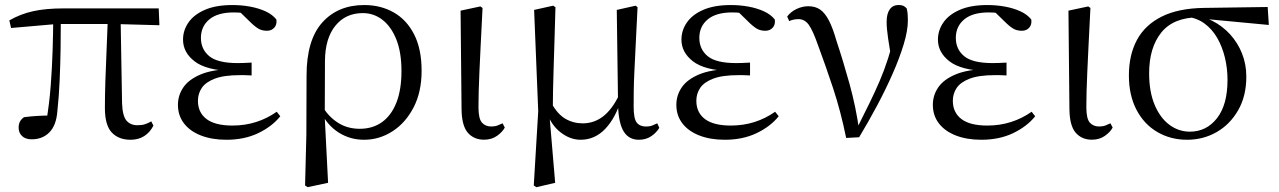

<svg xmlns="http://www.w3.org/2000/svg" viewBox="-20 -551 5176 777"><path d="M108 12.8Q83.1 12.8 69.3 -0.4Q55.4 -13.7 55.4 -34.1Q55.4 -49.2 60.9 -59.2Q66.4 -69.2 77.1 -76.7Q101.6 -80.1 129.7 -81.8Q157.7 -83.5 191 -83.6L167.1 -56.8Q179.7 -131.3 185.2 -204.1Q190.7 -276.8 192.9 -346.5Q195.1 -416.2 195.6 -482H226.2Q226.2 -419.6 225.2 -354.8Q224.2 -290 221.4 -226Q218.6 -162 212.2 -101.6Q208 -44.2 180.2 -15.7Q152.4 12.8 108 12.8ZM24.8 -437.7 17.8 -468.5Q62.4 -494.2 113.7 -505.6Q165 -517 236.1 -517H622.3L625.1 -448.9L437.6 -454H211.8ZM508 14.6Q460.2 14.6 432.3 -14.8Q404.5 -44.3 404.5 -114.1Q404.5 -163.3 406.4 -222.9Q408.4 -282.5 411.3 -348.6Q414.2 -414.7 416.6 -482H468L474 -131.8Q476 -81.3 492 -62.8Q508.1 -44.2 535.9 -44.2Q554.9 -44.2 567.4 -48.5Q579.9 -52.8 592.3 -59.8L600.9 -42.5Q586.7 -15 563.5 -0.2Q540.4 14.6 508 14.6Z M896.3 14.6Q838 14.6 793.7 -2.5Q749.3 -19.6 724.7 -51.5Q700.1 -83.4 700.1 -126.7Q700.1 -165.3 721.9 -197.3Q743.7 -229.3 791.5 -249.5Q839.3 -269.8 916.7 -271.6V-263.4Q813.9 -266.8 767.3 -302.9Q720.7 -339 720.7 -390.7Q720.7 -428.3 742.7 -460Q764.6 -491.8 809.1 -511.2Q853.6 -530.6 920.8 -530.6Q956.9 -530.6 991.4 -524.4Q1026 -518.1 1054.3 -505.3Q1082.6 -492.4 1098.6 -471.9Q1101.2 -450.8 1089.8 -438.7Q1078.5 -426.5 1060.6 -426.5Q1043.7 -426.5 1030.7 -432.4Q1017.7 -438.4 997.9 -456.8L940.6 -512.6L996.7 -511.5L1006 -491.9Q980.4 -496.3 962.7 -498.5Q945.1 -500.7 925.7 -500.7Q861 -500.7 827 -472.4Q793.1 -444.1 793.1 -397.6Q793.1 -351.6 827 -323.6Q860.8 -295.7 942.2 -295.7Q954.3 -295.7 967.2 -296.2Q980.1 -296.7 998.3 -297.7V-245.7Q978.9 -246.9 969.4 -246.9Q960 -246.9 951.6 -246.9Q886.1 -246.9 849.1 -232.6Q812.1 -218.4 796.6 -195.2Q781 -172 781 -143.3Q781 -95.8 815.7 -69.3Q850.4 -42.9 920.6 -42.9Q971.3 -42.9 1016.3 -57.2Q1061.3 -71.5 1099.9 -98.8L1114.3 -80.5Q1080.8 -38.9 1024.8 -12.1Q968.9 14.6 896.3 14.6Z M1214.6 199.6 1219.8 -5.5 1220.6 -245.2Q1220.6 -388.7 1283.9 -459.6Q1347.3 -530.6 1454 -530.6Q1520.7 -530.6 1573.2 -500.8Q1625.7 -471 1655.9 -411.9Q1686.2 -352.7 1686.2 -264.3Q1686.2 -178.8 1653.7 -116.2Q1621.2 -53.6 1568.1 -19.5Q1515 14.6 1453.2 14.6Q1396.7 14.6 1350.5 -14.7Q1304.4 -44.1 1278.4 -97.7H1275L1288.8 -113.1Q1315.3 -73.6 1351.9 -51.7Q1388.6 -29.8 1435.7 -29.8Q1488.4 -29.8 1526.1 -56.9Q1563.8 -83.9 1584.3 -136.1Q1604.7 -188.2 1604.7 -263.1Q1604.7 -339.4 1583.8 -391.7Q1562.8 -443.9 1527.5 -471Q1492.2 -498 1448.3 -498Q1378.8 -498 1337.4 -447.1Q1296.1 -396.2 1295.1 -306.4L1294.3 -94.1L1293.8 -84.8L1307.7 188.8L1225.2 206.4Z M1938.8 14.4Q1897.3 14.4 1872.7 -14.5Q1848.2 -43.4 1847.8 -111.9L1843.9 -507.9L1924 -525L1932.8 -518.8Q1928.3 -430.3 1925.2 -367.2Q1922.1 -304.2 1920.1 -259Q1918.1 -213.9 1917.2 -180.2Q1916.3 -146.5 1916.3 -117.6Q1916.3 -70.5 1930.4 -54.8Q1944.4 -39.1 1968 -39.1Q1982.8 -39.1 1993.5 -43.2Q2004.3 -47.3 2013.9 -52L2022.8 -34.8Q2013.5 -16.9 1991.5 -1.3Q1969.5 14.4 1938.8 14.4Z M2140.1 199.8 2158.1 -100.8 2141.5 -510.9 2218.5 -528 2227.9 -521.8Q2225.7 -440.4 2223.7 -378.9Q2221.7 -317.5 2220.3 -269.3Q2218.9 -221.2 2218 -181.2Q2217.1 -141.2 2217.1 -101.7L2203.7 -82.8L2226.7 188.8L2150.5 206.6ZM2565.5 14.6Q2524.5 14.6 2503.8 -19.3Q2483.1 -53.3 2481.2 -125.3V-128.5L2476 -510.9L2552.3 -528L2560.1 -521.8Q2555.7 -435.6 2552.7 -372.5Q2549.7 -309.5 2547.4 -263.6Q2545.1 -217.8 2544.7 -183.5Q2544.3 -149.2 2544.3 -119.2Q2544.3 -70.5 2557 -54.7Q2569.7 -38.9 2594.7 -38.9Q2609.1 -38.9 2619.8 -43.1Q2630.4 -47.3 2640 -52L2648.1 -33.6Q2636.2 -13.7 2615.1 0.5Q2594 14.6 2565.5 14.6ZM2329.6 14.6Q2287.3 14.6 2248.7 -15.3Q2210.1 -45.3 2192.7 -96.8H2190.5L2209.8 -136.8Q2235.6 -89.2 2267.8 -70.5Q2300.1 -51.8 2338.3 -51.8Q2383.9 -51.8 2420.6 -79.9Q2457.3 -108 2486 -167.6L2498.6 -155.4H2496.2Q2472.3 -74.8 2429.9 -30.1Q2387.5 14.6 2329.6 14.6Z M2913.3 14.6Q2855 14.6 2810.7 -2.5Q2766.3 -19.6 2741.7 -51.5Q2717.1 -83.4 2717.1 -126.7Q2717.1 -165.3 2738.9 -197.3Q2760.7 -229.3 2808.5 -249.5Q2856.3 -269.8 2933.7 -271.6V-263.4Q2830.9 -266.8 2784.3 -302.9Q2737.7 -339 2737.7 -390.7Q2737.7 -428.3 2759.7 -460Q2781.6 -491.8 2826.1 -511.2Q2870.6 -530.6 2937.8 -530.6Q2973.9 -530.6 3008.4 -524.4Q3043 -518.1 3071.3 -505.3Q3099.6 -492.4 3115.6 -471.9Q3118.2 -450.8 3106.8 -438.7Q3095.5 -426.5 3077.6 -426.5Q3060.7 -426.5 3047.7 -432.4Q3034.7 -438.4 3014.9 -456.8L2957.6 -512.6L3013.7 -511.5L3023 -491.9Q2997.4 -496.3 2979.7 -498.5Q2962.1 -500.7 2942.7 -500.7Q2878 -500.7 2844 -472.4Q2810.1 -444.1 2810.1 -397.6Q2810.1 -351.6 2844 -323.6Q2877.8 -295.7 2959.2 -295.7Q2971.3 -295.7 2984.2 -296.2Q2997.1 -296.7 3015.3 -297.7V-245.7Q2995.9 -246.9 2986.4 -246.9Q2977 -246.9 2968.6 -246.9Q2903.1 -246.9 2866.1 -232.6Q2829.1 -218.4 2813.6 -195.2Q2798 -172 2798 -143.3Q2798 -95.8 2832.7 -69.3Q2867.4 -42.9 2937.6 -42.9Q2988.3 -42.9 3033.3 -57.2Q3078.3 -71.5 3116.9 -98.8L3131.3 -80.5Q3097.8 -38.9 3041.8 -12.1Q2985.9 14.6 2913.3 14.6Z M3404.3 7.3Q3382.3 -100.7 3351.6 -193.6Q3320.8 -286.5 3290.7 -367.2Q3269.2 -428.8 3252.7 -451.1Q3236.3 -473.5 3211.8 -473.5Q3189.8 -473.5 3173.8 -465.5L3165.6 -484.2Q3180.3 -503.8 3203.8 -514.8Q3227.4 -525.8 3250.8 -525.8Q3279.3 -525.8 3298.9 -512.4Q3318.4 -498.9 3334.3 -468.4Q3350.3 -437.9 3364.9 -386.3Q3391.8 -305.9 3417.7 -212.5Q3443.6 -119.1 3457.2 -22.3H3442.7L3449.1 -33.8Q3475.7 -86.9 3498.2 -132.7Q3520.7 -178.4 3539.6 -222.6Q3558.6 -266.8 3574.3 -315.8Q3589.9 -364.7 3603.7 -423.6L3590.7 -295.2Q3579.9 -355.7 3574 -395.9Q3568.1 -436.1 3568.1 -462Q3568.1 -495.7 3580.8 -513.3Q3593.5 -530.8 3616.9 -530.8Q3628.8 -530.8 3636.2 -527.2Q3643.5 -523.6 3649.4 -516.7Q3652.1 -505.4 3653.1 -494.5Q3654.1 -483.5 3654.1 -469.6Q3654.1 -427.2 3637.1 -371.4Q3620.2 -315.7 3592.2 -252.2Q3564.2 -188.7 3529.1 -122.9Q3494 -57.2 3456.8 4.4Z M3951.3 14.6Q3893 14.6 3848.7 -2.5Q3804.3 -19.6 3779.7 -51.5Q3755.1 -83.4 3755.1 -126.7Q3755.1 -165.3 3776.9 -197.3Q3798.7 -229.3 3846.5 -249.5Q3894.3 -269.8 3971.7 -271.6V-263.4Q3868.9 -266.8 3822.3 -302.9Q3775.7 -339 3775.7 -390.7Q3775.7 -428.3 3797.7 -460Q3819.6 -491.8 3864.1 -511.2Q3908.6 -530.6 3975.8 -530.6Q4011.9 -530.6 4046.4 -524.4Q4081 -518.1 4109.3 -505.3Q4137.6 -492.4 4153.6 -471.9Q4156.2 -450.8 4144.8 -438.7Q4133.5 -426.5 4115.6 -426.5Q4098.7 -426.5 4085.7 -432.4Q4072.7 -438.4 4052.9 -456.8L3995.6 -512.6L4051.7 -511.5L4061 -491.9Q4035.4 -496.3 4017.7 -498.5Q4000.1 -500.7 3980.7 -500.7Q3916 -500.7 3882 -472.4Q3848.1 -444.1 3848.1 -397.6Q3848.1 -351.6 3882 -323.6Q3915.8 -295.7 3997.2 -295.7Q4009.3 -295.7 4022.2 -296.2Q4035.1 -296.7 4053.3 -297.7V-245.7Q4033.9 -246.9 4024.4 -246.9Q4015 -246.9 4006.6 -246.9Q3941.1 -246.9 3904.1 -232.6Q3867.1 -218.4 3851.6 -195.2Q3836 -172 3836 -143.3Q3836 -95.8 3870.7 -69.3Q3905.4 -42.9 3975.6 -42.9Q4026.3 -42.9 4071.3 -57.2Q4116.3 -71.5 4154.9 -98.8L4169.3 -80.5Q4135.8 -38.9 4079.8 -12.1Q4023.9 14.6 3951.3 14.6Z M4398.8 14.4Q4357.3 14.4 4332.7 -14.5Q4308.2 -43.4 4307.8 -111.9L4303.9 -507.9L4384 -525L4392.8 -518.8Q4388.3 -430.3 4385.2 -367.2Q4382.1 -304.2 4380.1 -259Q4378.1 -213.9 4377.2 -180.2Q4376.3 -146.5 4376.3 -117.6Q4376.3 -70.5 4390.4 -54.8Q4404.4 -39.1 4428 -39.1Q4442.8 -39.1 4453.5 -43.2Q4464.3 -47.3 4473.9 -52L4482.8 -34.8Q4473.5 -16.9 4451.5 -1.3Q4429.5 14.4 4398.8 14.4Z M4784 14.6Q4717.2 14.6 4663.5 -16.8Q4609.8 -48.2 4579.1 -106.9Q4548.5 -165.5 4548.5 -245.6Q4548.5 -328.5 4581 -389.2Q4613.6 -450 4681.2 -483.8Q4748.9 -517.6 4852.8 -519L5110.1 -522.7L5114.8 -450L4848.1 -475.1L4831.2 -481Q4728.5 -480.5 4679.4 -419.1Q4630.4 -357.7 4630.4 -254.5Q4630.4 -179.9 4652.6 -126.9Q4674.9 -73.9 4712.2 -46.1Q4749.6 -18.2 4795.4 -18.2Q4862.4 -18.2 4905 -72.6Q4947.6 -127 4947.6 -227.7Q4947.6 -274.5 4937 -318.2Q4926.4 -361.8 4906.1 -397.3Q4885.7 -432.7 4855 -455.4Q4824.4 -478.1 4783.6 -483L4797 -492Q4844.9 -487.6 4886.2 -466.6Q4927.5 -445.6 4958.2 -411.9Q4988.9 -378.2 5006.3 -334.6Q5023.7 -291.1 5023.7 -240.9Q5023.7 -162.3 4990.7 -104.9Q4957.8 -47.5 4903.5 -16.4Q4849.2 14.6 4784 14.6Z"/></svg>

Font: Noto Serif SC
Style: Regular
Weight: 200
Designer: Ryoko NISHIZUKA 西塚涼子 (kana & ideographs); Frank Grießhammer (Latin, Greek & Cyrillic); Wenlong ZHANG 张文龙 (bopomofo); San
Foundry: Adobe
Version: Version 2.001;hotconv 1.1.0;makeotfexe 2.6.0